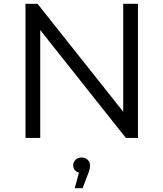

<svg xmlns="http://www.w3.org/2000/svg" viewBox="-20 -720 853 1002"><path d="M637 0H700V-700H623V-137L176 -700H113V0H190V-563ZM439 189C447 170 450 156 450 143C450 121 433 102 406 102C380 102 362 120 362 143C362 161 373 176 392 181L370 262H411Z"/></svg>

Font: Montserrat-Alt1
Style: Regular
Weight: 400
Designer: Differentunic
Foundry: Differentunic
Version: Version 7.222